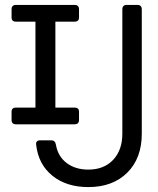

<svg xmlns="http://www.w3.org/2000/svg" viewBox="-20 -750 640 780"><path d="M45 -245Q27 -245 27 -263V-296Q27 -313 45 -313H124V-662H45Q27 -662 27 -679V-712Q27 -730 45 -730H283Q301 -730 301 -712V-679Q301 -662 283 -662H205V-313H283Q301 -313 301 -296V-263Q301 -245 283 -245ZM339 10Q250 10 193 -36Q136 -82 127 -161Q124 -180 144 -180H188Q204 -180 207 -163Q215 -115 250.5 -88Q286 -61 339 -61Q402 -61 439.5 -100.5Q477 -140 477 -207V-712Q477 -730 495 -730H538Q556 -730 556 -712V-207Q556 -107 497 -48.5Q438 10 339 10Z"/></svg>

Font: Pitagon Sans Mono Light
Style: Regular
Weight: 300
Monospace: yes
Designer: Travis Tran
Foundry: Pitagon
Version: Version 1.001; ttfautohint (v1.8.4.7-5d5b);gftools[0.9.26]